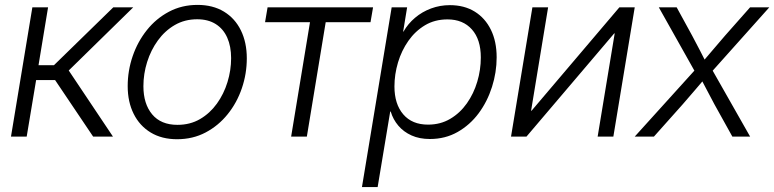

<svg xmlns="http://www.w3.org/2000/svg" viewBox="-20 -552 3129 776"><path d="M24.4 0 110.8 -522.5H174.3L135.7 -288.6H198.2L438 -522.5H518.6L257.8 -267.1L436.5 0H356.4L202.6 -228.5H126L87.9 0Z M695.8 10.7Q633.8 10.7 589.1 -16.4Q544.4 -43.5 520.3 -91.8Q496.1 -140.1 496.1 -204.1Q496.1 -266.1 516.1 -324.7Q536.1 -383.3 573.5 -430.2Q610.8 -477.1 662.8 -504.6Q714.8 -532.2 778.3 -532.2Q840.3 -532.2 885 -505.1Q929.7 -478 953.6 -429.2Q977.5 -380.4 977.5 -316.4Q977.5 -253.9 957.5 -195.3Q937.5 -136.7 900.1 -90.3Q862.8 -43.9 811 -16.6Q759.3 10.7 695.8 10.7ZM697.3 -47.4Q748.5 -47.4 788.6 -70.8Q828.6 -94.2 856.7 -133.3Q884.8 -172.4 899.4 -220.2Q914.1 -268.1 914.1 -316.9Q914.1 -364.7 898.4 -399.9Q882.8 -435.1 852.1 -454.6Q821.3 -474.1 776.9 -474.1Q726.6 -474.1 686.5 -450.9Q646.5 -427.7 618.2 -388.7Q589.8 -349.6 574.7 -301.5Q559.6 -253.4 559.6 -203.6Q559.6 -132.3 595 -89.8Q630.4 -47.4 697.3 -47.4Z M1156.7 0 1232.9 -462.4H1051.3L1061.5 -522.5H1487.8L1477.5 -462.4H1296.4L1220.2 0Z M1442.9 204.1 1563 -522.5H1625.5L1609.4 -424.3H1610.8Q1628.9 -456.1 1657.5 -480.2Q1686 -504.4 1722.2 -517.8Q1758.3 -531.2 1798.3 -531.2Q1856.4 -531.2 1898.7 -505.1Q1940.9 -479 1964.1 -431.6Q1987.3 -384.3 1987.3 -320.3Q1987.3 -259.8 1968.5 -200.7Q1949.7 -141.6 1914.6 -94.2Q1879.4 -46.9 1829.6 -18.6Q1779.8 9.8 1717.3 9.8Q1675.3 9.8 1643.3 -4.6Q1611.3 -19 1590.1 -43.9Q1568.8 -68.8 1559.1 -101.1H1557.1L1506.3 204.1ZM1710 -48.3Q1760.3 -48.3 1799.8 -71.8Q1839.4 -95.2 1866.9 -134.3Q1894.5 -173.3 1908.9 -221.7Q1923.3 -270 1923.3 -319.8Q1923.3 -392.6 1887.2 -433.1Q1851.1 -473.6 1788.6 -473.6Q1737.3 -473.6 1697.8 -450Q1658.2 -426.3 1630.6 -387Q1603 -347.7 1588.6 -299.6Q1574.2 -251.5 1574.2 -202.6Q1574.2 -131.3 1609.9 -89.8Q1645.5 -48.3 1710 -48.3Z M2459 0H2395.5L2464.4 -417H2462.4L2107.9 0H2045.4L2131.8 -522.5H2195.3L2126.5 -104.5H2128.4L2483.4 -522.5H2545.4Z M2545.4 0 2808.6 -291 2799.8 -242.7 2642.6 -522.5H2714.8L2777.3 -408.2Q2793.9 -377.4 2809.3 -347.4Q2824.7 -317.4 2839.8 -287.6H2807.6Q2833.5 -317.4 2858.6 -347.4Q2883.8 -377.4 2910.6 -408.2L3011.7 -522.5H3089.4L2838.9 -242.2L2846.7 -290.5L3011.7 0H2939.9L2867.2 -130.9Q2851.1 -160.6 2836.4 -189.2Q2821.8 -217.8 2806.2 -246.6H2838.9Q2814 -217.8 2790 -189.2Q2766.1 -160.6 2739.7 -130.9L2623 0Z"/></svg>

Font: Inter 28pt Light
Style: Italic
Weight: 300
Italic angle: -9.3988°
Designer: Rasmus Andersson
Foundry: rsms
Version: Version 4.001;git-66647c0bb